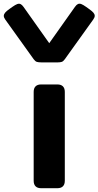

<svg xmlns="http://www.w3.org/2000/svg" viewBox="-115 -992 519 1012"><path d="M101.6 -546.9H187.5Q206.5 -546.9 216.6 -536.9Q226.6 -526.9 226.6 -507.8V-39.1Q226.6 -20 216.6 -10Q206.5 0 187.5 0H101.6Q82.5 0 72.5 -10Q62.5 -20 62.5 -39.1V-507.8Q62.5 -526.9 72.5 -536.9Q82.5 -546.9 101.6 -546.9ZM-50 -955.6Q-34.1 -966.9 -24.2 -970.5Q-14.4 -974 -6.7 -970.5Q1 -967 8.9 -955.8L144.5 -764.4L280.2 -956Q288.1 -967.2 295.8 -970.7Q303.4 -974.2 313.2 -970.7Q322.9 -967.1 339.1 -955.6L353.3 -945.4Q370.3 -933.3 377.3 -925.2Q384.3 -917.1 384.3 -908.5Q384.3 -900 376.3 -888.8L226.4 -679.6Q218.8 -668.8 210.6 -665.9Q202.5 -663.1 187.5 -663.1H105.7Q87.9 -663.1 79.3 -665.8Q70.8 -668.5 62.7 -679.6L-87.2 -888.8Q-95.2 -899.8 -95 -908.6Q-94.7 -917.4 -87.6 -925.7Q-80.5 -934.1 -64.3 -945.4Z"/></svg>

Font: Gyrochrome
Style: Regular
Weight: 400
Designer: David Moles
Foundry: David Moles
Version: Version 1.005;Glyphs 3.2.3 (3260)